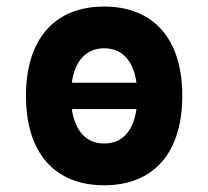

<svg xmlns="http://www.w3.org/2000/svg" viewBox="-20 -547 626 577"><path d="M293 9.8C441.9 9.8 527.8 -87.9 527.8 -258.8C527.8 -429.7 441.9 -527.3 293 -527.3C144 -527.3 58.1 -429.7 58.1 -258.8C58.1 -87.9 144 9.8 293 9.8ZM195.8 -298.3C205.1 -365.2 239.7 -401.9 293 -401.9C346.7 -401.9 380.9 -365.2 390.1 -298.3ZM293 -115.7C239.7 -115.7 205.6 -152.8 195.8 -219.2H390.1C380.9 -152.8 346.7 -115.7 293 -115.7Z"/></svg>

Font: CaskaydiaCove Nerd Font
Style: Bold
Weight: 700
Designer: Aaron Bell
Foundry: Saja Typeworks
Version: Version 2111.1;Nerd Fonts 2.3.0